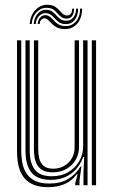

<svg xmlns="http://www.w3.org/2000/svg" viewBox="-20 -767 472 795"><path d="M179.5 8Q144.5 8 121.1 -1.4Q97.8 -10.8 83.6 -26.6Q69.5 -42.5 62.4 -61.9Q55.2 -81.2 52.9 -101.5Q50.5 -121.8 50.5 -140V-600H68V-142.8Q68 -121.2 71.6 -97.6Q75.2 -74 86.9 -53.4Q98.5 -32.8 121.8 -19.9Q145 -7 184.5 -7Q230.2 -7 262.2 -26Q294.2 -45 313 -77.5H317.2L309.2 -20.8V0H291.5V-9L301.5 -45.5H297.8Q276.5 -17 246.6 -4.5Q216.8 8 179.5 8ZM360.2 0V-600H377.8V0ZM198.5 -53.5Q171.5 -53.5 155.9 -62.8Q140.2 -72 132.6 -86.5Q125 -101 122.8 -117.4Q120.5 -133.8 120.5 -148V-600H138.2V-148.8Q138.2 -129.2 142.5 -110.9Q146.8 -92.5 160.1 -80.5Q173.5 -68.5 201 -68.5Q225.5 -68.5 245.5 -79.9Q265.5 -91.2 277.2 -111.1Q289 -131 289 -156.5V-600H307.2V-157.8Q307.2 -129.5 293.5 -105.8Q279.8 -82 255.4 -67.8Q231 -53.5 198.5 -53.5ZM189.2 -22.2Q134.5 -22.8 110 -52.8Q85.5 -82.8 85.5 -143.5V-600H103V-145.2Q103 -92.8 123.8 -65Q144.5 -37.2 194.8 -37.2Q234.2 -37.2 263.4 -54.8Q292.5 -72.2 308.4 -100.1Q324.2 -128 324.2 -159V-600H342.5V0H325.5V-47.8L328.5 -116.8H324.2Q308 -71.5 272.8 -46.8Q237.5 -22 189.2 -22.2ZM103 -667.5Q105.8 -704.8 128.4 -727.2Q151 -749.8 182.5 -746.8Q198.8 -745.5 208.5 -739Q218.2 -732.5 225.4 -724.4Q232.5 -716.2 239.4 -710Q246.2 -703.8 256 -703Q267 -702.2 272.9 -709.8Q278.8 -717.2 279 -731H286.8Q286.8 -711.5 278.4 -700.4Q270 -689.2 253.8 -690Q241.5 -690.8 233.5 -696.9Q225.5 -703 218.6 -711.1Q211.8 -719.2 202.9 -726Q194 -732.8 179.8 -734.2Q153.5 -737.5 133.5 -718.4Q113.5 -699.2 111.2 -667.5ZM119.8 -667.5Q121.8 -696 138 -712.4Q154.2 -728.8 176 -726.2Q189 -724.8 197.6 -718.1Q206.2 -711.5 213.4 -703.2Q220.5 -695 229 -688.6Q237.5 -682.2 250.8 -681.2Q270.2 -680 282.5 -693.5Q294.8 -707 295.2 -731H303.5Q303.5 -701 288.5 -683.4Q273.5 -665.8 249 -667.2Q234.2 -668.2 224.8 -674.8Q215.2 -681.2 207.9 -689.5Q200.5 -697.8 192.6 -704.4Q184.8 -711 173.2 -712.2Q155.8 -714.2 142.5 -701.5Q129.2 -688.8 128 -667.5ZM136 -667.5Q137.5 -685.2 147.6 -695.5Q157.8 -705.8 171.2 -704Q181.2 -702.5 188.6 -696.1Q196 -689.8 203.5 -681.5Q211 -673.2 221 -666.8Q231 -660.2 246.5 -659.2Q274.5 -656.8 293.2 -676.9Q312 -697 311.5 -731H320Q319.8 -691.2 298.8 -668Q277.8 -644.8 243.5 -646.8Q226.5 -647.8 215 -653.9Q203.5 -660 195.5 -668Q187.5 -676 181.2 -682.5Q175 -689 168.2 -690.8Q160.2 -692.8 152.5 -686.6Q144.8 -680.5 144.2 -667.5Z"/></svg>

Font: Big Shoulders Inline Text Thin Medium
Style: Regular
Weight: 500
Version: Version 2.002